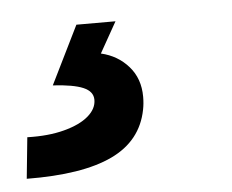

<svg xmlns="http://www.w3.org/2000/svg" viewBox="-90 -35 379 313"><g transform="rotate(-5 100.0 121.5)"><path d="M63.5 124.5Q63.5 110.8 47.6 104Q31.7 97.2 -2 95.2L44.9 0H108.9L80.6 50.3Q107.9 56.6 125.5 76.7Q143.1 96.7 143.1 126.5Q143.1 137.7 141.1 147.5Q131.3 197.8 82.5 220.9Q33.7 244.1 -57.6 243.2L-50.8 175.8Q-16.1 176.8 9.8 169.9Q35.6 163.1 49.6 151.1Q63.5 139.2 63.5 124.5Z"/></g></svg>

Font: Reddit Sans Fudge
Style: Bold
Weight: 700
Italic angle: -11.25°
Designer: Stephen Hutchings
Version: Version 1.013